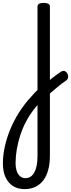

<svg xmlns="http://www.w3.org/2000/svg" viewBox="-146 -535 492 1331"><path d="M159 55Q175 40 191 26.5Q207 13 222.5 1Q238 -11 252 -21Q266 -31 277 -38Q291 -47 303 -42Q315 -37 321.5 -24Q328 -11 326 2.5Q324 16 310 25Q297 33 281 45.5Q265 58 247 73Q229 88 210.5 104Q192 120 175 134ZM24 776Q-22 776 -55.5 755Q-89 734 -107.5 694Q-126 654 -126 597Q-126 544 -113.5 485Q-101 426 -76 364.5Q-51 303 -13 243Q25 183 76 129Q85 118 94.5 108Q104 98 114 89V-489Q114 -502 124.5 -508.5Q135 -515 156 -515Q178 -515 189 -508.5Q200 -502 200 -489V544Q200 599 188.5 642Q177 685 154.5 715Q132 745 99 760.5Q66 776 24 776ZM30 700Q51 700 66.5 689.5Q82 679 92.5 659.5Q103 640 108.5 612Q114 584 114 548V193Q108 200 102.5 207Q97 214 91 221Q60 260 35.5 306Q11 352 -5 401Q-21 450 -29.5 499.5Q-38 549 -38 595Q-38 627 -30 650.5Q-22 674 -6.5 687Q9 700 30 700Z"/></svg>

Font: Playwrite VN
Style: Regular
Weight: 400
Designer: Veronika Burian, José Scaglione
Foundry: TypeTogether
Version: Version 1.002